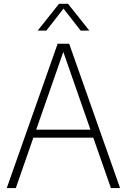

<svg xmlns="http://www.w3.org/2000/svg" viewBox="-20 -964 650 984"><path d="M14.5 0 275.5 -740H334.5L595.5 0H548.5L458 -258.5H151L61 0ZM165.5 -299.5H443.5L304.5 -698ZM173 -807 282.5 -944.5H328.5L438 -807H393.5L305.5 -920L217.5 -807Z"/></svg>

Font: Encode Sans SmCnd XLt
Style: Regular
Weight: 200
Width: 4
Designer: Multiple Designers
Foundry: Impallari Type
Version: Version 3.002; ttfautohint (v1.8.3) -l 8 -r 50 -G 200 -x 14 